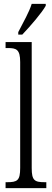

<svg xmlns="http://www.w3.org/2000/svg" viewBox="-20 -979 270 999"><path d="M75 -812V-799H96C139 -844 199 -914 218 -949V-959H145C131 -914 103 -867 75 -812ZM9 0H221V-31H214C160 -31 145 -39 145 -105V-760H9V-729H21C65 -729 85 -722 85 -656V-105C85 -39 70 -31 16 -31H9Z"/></svg>

Font: Noto Serif Tamil ExtraCondensed Light
Style: Italic
Weight: 300
Width: 2
Italic angle: -12°
Designer: Indian Type Foundry, Tom Grace, and the Monotype Design Team
Foundry: Monotype Imaging Inc.
Version: Version 2.003